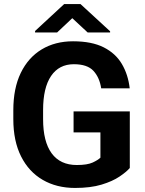

<svg xmlns="http://www.w3.org/2000/svg" viewBox="-20 -927 722 957"><path d="M627 -371.6V-89.8Q610.4 -70.3 575.7 -46.9Q541 -23.4 486.3 -6.8Q431.6 9.8 354 9.8Q262.2 9.8 192.9 -30.5Q123.5 -70.8 85 -147.5Q46.4 -224.1 46.4 -333V-377.4Q46.4 -486.8 83.5 -563.5Q120.6 -640.1 187.7 -680.7Q254.9 -721.2 344.2 -721.2Q437 -721.2 496.6 -691.2Q556.2 -661.1 587.4 -608.2Q618.7 -555.2 626.5 -486.8H484.4Q476.1 -541 445.6 -574Q415 -606.9 348.1 -606.9Q274.4 -606.9 234.6 -548.3Q194.8 -489.7 194.8 -378.4V-333Q194.8 -221.2 237.5 -162.8Q280.3 -104.5 362.8 -104.5Q415 -104.5 441.9 -116.9Q468.8 -129.4 480.5 -141.1V-267.1H346.7V-371.6ZM381.3 -906.7 528.8 -771V-765.1H417L340.3 -836.4L264.6 -765.1H154.8V-772.5L299.8 -906.7Z"/></svg>

Font: Vazirmatn UI
Style: Bold
Weight: 700
Designer: Saber Rastikerdar
Foundry: Saber Rastikerdar
Version: Version 33.003